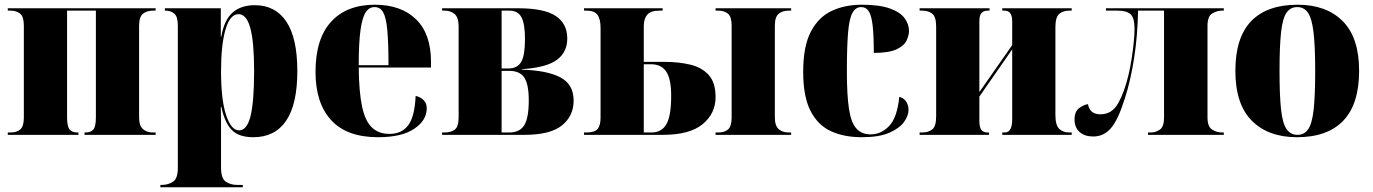

<svg xmlns="http://www.w3.org/2000/svg" viewBox="-20 -571 5814 813"><path d="M13 0V-10H24Q51 -10 66 -23Q81 -36 81 -74V-462Q81 -500 65.5 -513Q50 -526 24 -526H13V-536H639V-526H628Q601 -526 585 -512.5Q569 -499 569 -462V-74Q569 -39 585 -24.5Q601 -10 628 -10H639V0H338V-10H342Q365 -10 375.5 -23Q386 -36 386 -74V-526H264V-74Q264 -36 274.5 -23Q285 -10 308 -10H312V0Z M659 222V212H665Q692 212 712.5 198.5Q733 185 733 140V-462Q733 -500 718.5 -513Q704 -526 680 -526H678V-536H915V-416H917Q929 -486 964.5 -517.5Q1000 -549 1059 -549Q1146 -549 1192.5 -479.5Q1239 -410 1239 -270Q1239 -129 1191.5 -59.5Q1144 10 1053 10Q990 10 960.5 -21.5Q931 -53 917 -119H915Q916 -86 916 -53Q916 -20 916 13V140Q916 185 936.5 198.5Q957 212 984 212H1008V222ZM992 -19Q1026 -19 1041 -80Q1056 -141 1056 -270Q1056 -393 1040 -452Q1024 -511 990 -511Q954 -511 935 -446.5Q916 -382 916 -269Q916 -148 937.5 -83.5Q959 -19 992 -19Z M1581 10Q1448 10 1382 -62.5Q1316 -135 1316 -266Q1316 -407 1382 -479Q1448 -551 1567 -551Q1678 -551 1741.5 -489.5Q1805 -428 1805 -309V-285H1499Q1500 -182 1513 -120.5Q1526 -59 1554.5 -31.5Q1583 -4 1629 -4Q1681 -4 1708.5 -40.5Q1736 -77 1740 -165Q1761 -160 1774 -147Q1787 -134 1787 -112Q1787 -62 1734.5 -26Q1682 10 1581 10ZM1625 -295Q1625 -390 1620 -443.5Q1615 -497 1602.5 -519Q1590 -541 1566 -541Q1543 -541 1528.5 -519Q1514 -497 1506.5 -443.5Q1499 -390 1499 -295Z M1852 0V-10H1863Q1889 -10 1905.5 -22Q1922 -34 1922 -74V-460Q1922 -497 1905 -511.5Q1888 -526 1863 -526H1852V-536H2174Q2284 -536 2333 -503.5Q2382 -471 2382 -408Q2382 -350 2338 -317.5Q2294 -285 2190 -278V-276Q2296 -273 2352.5 -243.5Q2409 -214 2409 -145Q2409 -80 2359.5 -40Q2310 0 2201 0ZM2132 -281Q2171 -281 2187 -309Q2203 -337 2203 -405Q2203 -470 2188 -498Q2173 -526 2137 -526H2104V-281ZM2136 -10Q2181 -10 2200 -41Q2219 -72 2219 -146Q2219 -214 2200 -242.5Q2181 -271 2136 -271H2104V-10Z M2453 0V-10H2463Q2499 -10 2511 -25.5Q2523 -41 2523 -72V-453Q2523 -490 2510 -508Q2497 -526 2463 -526H2453V-536H2786V-526H2773Q2735 -526 2720.5 -508.5Q2706 -491 2706 -461V-309H2795Q2853 -309 2902 -297.5Q2951 -286 2980.5 -254Q3010 -222 3010 -160Q3010 -90 2955 -45Q2900 0 2787 0ZM3010 0V-10H3021Q3048 -10 3063 -23Q3078 -36 3078 -74V-463Q3078 -500 3062.5 -513Q3047 -526 3021 -526H3010V-536H3330V-526H3320Q3293 -526 3277 -512.5Q3261 -499 3261 -462V-74Q3261 -39 3277 -24.5Q3293 -10 3320 -10H3330V0ZM2738 -10Q2782 -10 2802 -45.5Q2822 -81 2822 -165Q2822 -237 2801 -268Q2780 -299 2736 -299H2706V-10Z M3629 10Q3554 10 3498.5 -15.5Q3443 -41 3412 -101.5Q3381 -162 3381 -267Q3381 -375 3413.5 -437Q3446 -499 3502 -525Q3558 -551 3629 -551Q3703 -551 3747 -535.5Q3791 -520 3810 -494.5Q3829 -469 3829 -440Q3829 -422 3819 -400Q3809 -378 3777 -362.5Q3745 -347 3680 -347Q3680 -422 3675 -464Q3670 -506 3658.5 -523.5Q3647 -541 3627 -541Q3603 -541 3589.5 -516.5Q3576 -492 3571 -432.5Q3566 -373 3566 -268Q3566 -167 3575 -109Q3584 -51 3606.5 -26.5Q3629 -2 3667 -2Q3711 -2 3745 -37.5Q3779 -73 3788 -161Q3807 -156 3817 -141Q3827 -126 3827 -106Q3827 -81 3808 -54.5Q3789 -28 3746 -9Q3703 10 3629 10Z M3874 0V-10H3885Q3911 -10 3927.5 -23Q3944 -36 3944 -78V-458Q3944 -500 3927.5 -513Q3911 -526 3885 -526H3874V-536H4170V-526H4163Q4146 -526 4136.5 -516.5Q4127 -507 4127 -480V-181L4266 -380V-482Q4266 -526 4233 -526H4224V-536H4518V-526H4508Q4481 -526 4465 -512Q4449 -498 4449 -456V-84Q4449 -41 4465 -25.5Q4481 -10 4508 -10H4518V0H4224V-10H4234Q4266 -10 4266 -65V-362L4127 -162V-60Q4127 -32 4135.5 -21Q4144 -10 4161 -10H4168V0Z M4609 7Q4573 7 4551.5 -12Q4530 -31 4530 -65Q4530 -99 4550 -113.5Q4570 -128 4587 -130Q4594 -87 4640 -87Q4689 -87 4715.5 -135Q4742 -183 4759 -256Q4766 -286 4771.5 -321Q4777 -356 4780.5 -390Q4784 -424 4784 -449Q4784 -496 4767 -511Q4750 -526 4713 -526H4663V-536H5162V-526H5154Q5133 -526 5113 -514Q5093 -502 5093 -462V-74Q5093 -34 5113 -22Q5133 -10 5154 -10H5162V0H4841V-10H4854Q4873 -10 4891 -22Q4909 -34 4909 -74V-526H4799Q4797 -418 4782 -323Q4767 -228 4743 -154Q4714 -62 4683.5 -27.5Q4653 7 4609 7Z M5472 10Q5350 10 5280.5 -60Q5211 -130 5211 -271Q5211 -412 5278 -481.5Q5345 -551 5475 -551Q5596 -551 5665.5 -481.5Q5735 -412 5735 -271Q5735 -130 5668 -60Q5601 10 5472 10ZM5474 0Q5503 0 5519.5 -24Q5536 -48 5542.5 -107Q5549 -166 5549 -271Q5549 -375 5542 -434Q5535 -493 5518.5 -517Q5502 -541 5473 -541Q5444 -541 5427.5 -517Q5411 -493 5404.5 -434Q5398 -375 5398 -271Q5398 -166 5404.5 -107Q5411 -48 5428 -24Q5445 0 5474 0Z"/></svg>

Font: Noto Serif Display SemiCondensed Black
Style: Regular
Weight: 900
Width: 4
Designer: Monotype Design Team
Foundry: Monotype Imaging Inc.
Version: Version 2.009